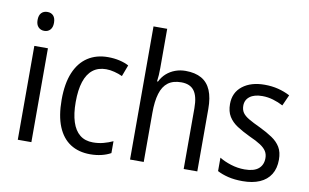

<svg xmlns="http://www.w3.org/2000/svg" viewBox="-78 -915 1736 1079"><g transform="rotate(10 790.0 -375.0)"><path d="M153.8 -535.6V0H76.2V-535.6ZM116.2 -736.3Q137.7 -736.3 150.1 -722.7Q162.6 -709 162.6 -682.1Q162.6 -656.2 149.7 -642.3Q136.7 -628.4 116.2 -628.4Q95.2 -628.4 82 -642.3Q68.8 -656.2 68.8 -682.1Q68.8 -709.5 81.8 -722.9Q94.7 -736.3 116.2 -736.3Z M490.2 9.8Q424.3 9.8 377.2 -20.5Q330.1 -50.8 304.9 -111.8Q279.8 -172.9 279.8 -264.6Q279.8 -357.4 305.9 -419.7Q332 -481.9 380.6 -513.7Q429.2 -545.4 495.6 -545.4Q530.8 -545.4 561.5 -538.3Q592.3 -531.2 614.7 -519L590.3 -454.1Q569.3 -463.9 544.4 -470.2Q519.5 -476.6 497.1 -476.6Q451.7 -476.6 421.1 -452.6Q390.6 -428.7 375.2 -381.8Q359.9 -335 359.9 -265.6Q359.9 -198.7 374.8 -152.6Q389.6 -106.4 419.4 -82.5Q449.2 -58.6 494.1 -58.6Q525.9 -58.6 554.2 -66.2Q582.5 -73.7 607.4 -85.4V-17.6Q584 -4.4 554 2.7Q523.9 9.8 490.2 9.8Z M794.9 -759.8V-536.1Q794.9 -515.6 793.7 -495.8Q792.5 -476.1 790 -459H795.4Q808.6 -486.3 830.1 -505.4Q851.6 -524.4 879.4 -534.7Q907.2 -544.9 938.5 -544.9Q993.2 -544.9 1029.3 -524.4Q1065.4 -503.9 1083 -462.2Q1100.6 -420.4 1100.6 -356.4V0H1022.9V-346.7Q1022.9 -414.6 999.5 -446Q976.1 -477.5 925.8 -477.5Q878.9 -477.5 850.1 -455.8Q821.3 -434.1 808.1 -390.1Q794.9 -346.2 794.9 -280.3V0H716.8V-759.8Z M1541 -144Q1541 -94.2 1519.5 -59.8Q1498 -25.4 1457.5 -7.8Q1417 9.8 1359.9 9.8Q1313.5 9.8 1277.6 1Q1241.7 -7.8 1215.3 -22V-98.6Q1242.7 -81.5 1281.2 -69.3Q1319.8 -57.1 1359.9 -57.1Q1413.1 -57.1 1439 -79.1Q1464.8 -101.1 1464.8 -139.6Q1464.8 -162.1 1454.3 -179Q1443.8 -195.8 1420.2 -211.4Q1396.5 -227.1 1355.5 -245.1Q1313.5 -265.1 1282 -285.6Q1250.5 -306.2 1233.2 -334.5Q1215.8 -362.8 1215.8 -405.3Q1215.8 -470.7 1263.7 -508.1Q1311.5 -545.4 1389.6 -545.4Q1430.7 -545.4 1466.8 -536.4Q1502.9 -527.3 1534.7 -510.7L1506.8 -448.2Q1480 -462.4 1449.7 -471.4Q1419.4 -480.5 1387.7 -480.5Q1341.8 -480.5 1316.4 -461.2Q1291 -441.9 1291 -408.7Q1291 -385.3 1302 -369.1Q1313 -353 1337.9 -338.4Q1362.8 -323.7 1403.8 -304.7Q1445.3 -284.7 1476.3 -263.9Q1507.3 -243.2 1524.2 -215.1Q1541 -187 1541 -144Z"/></g></svg>

Font: Open Sans SemiCondensed
Style: Regular
Weight: 400
Width: 4
Designer: Monotype Design Team
Foundry: Monotype Imaging Inc.
Version: Version 3.000